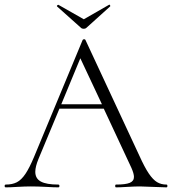

<svg xmlns="http://www.w3.org/2000/svg" viewBox="-23 -807 741 827"><path d="M694 0Q676 0 636 -2Q598 -4 580 -4Q559 -4 525 -2Q493 0 477 0Q473 0 473 -6Q473 -12 477 -12Q518 -12 536 -19.5Q554 -27 554 -45Q554 -59 543 -84L424 -339H233L143 -123Q129 -89 129 -67Q129 -38 153 -25Q177 -12 228 -12Q233 -12 233 -6Q233 0 228 0Q210 0 176 -2Q138 -4 110 -4Q85 -4 51 -2Q21 0 2 0Q-3 0 -3 -6Q-3 -12 2 -12Q30 -12 49.5 -22Q69 -32 86.5 -58Q104 -84 124 -132L333 -635Q335 -638 339.5 -638Q344 -638 345 -635L577 -137Q600 -86 618 -59.5Q636 -33 653.5 -22.5Q671 -12 694 -12Q698 -12 698 -6Q698 0 694 0ZM416 -358 323 -556 241 -358ZM223 -779 222 -781Q222 -783 225 -785Q228 -787 229 -786L338 -724L446 -786L448 -787Q450 -787 451.5 -783.5Q453 -780 451 -779L349 -687Q345 -683 338 -683Q330 -683 326 -687Z"/></svg>

Font: Cormorant Garamond Light
Style: Regular
Weight: 300
Designer: Christian Thalmann (Catharsis Fonts)
Version: Version 3.000